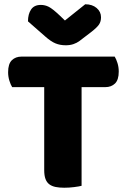

<svg xmlns="http://www.w3.org/2000/svg" viewBox="-20 -874 596 899"><path d="M37 -466Q30 -477 24 -496Q18 -515 18 -536Q18 -575 35.5 -592Q53 -609 81 -609H517Q524 -598 530 -579Q536 -560 536 -539Q536 -500 518.5 -483Q501 -466 473 -466H362V-4Q351 -1 327.5 2Q304 5 281 5Q258 5 240.5 1.5Q223 -2 211 -11Q199 -20 193 -36Q187 -52 187 -78V-466ZM284 -778 379 -854Q412 -854 432.5 -836.5Q453 -819 453 -793Q453 -773 443.5 -759Q434 -745 407 -724L352 -682Q340 -673 324 -667.5Q308 -662 288 -662Q261 -662 239.5 -671Q218 -680 192 -703L111 -774Q111 -808 125.5 -829.5Q140 -851 171 -851Q191 -851 208.5 -842Q226 -833 258 -803Z"/></svg>

Font: Baloo Thambi
Style: Regular
Weight: 400
Designer: Aadarsh Rajan and Ek Type
Foundry: Ek Type
Version: Version 1.443;PS 1.000;hotconv 16.6.51;makeotf.lib2.5.65220;